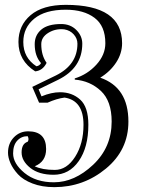

<svg xmlns="http://www.w3.org/2000/svg" viewBox="-20 -519 612 791"><path d="M201 201Q140 201 104.5 172.5Q69 144 69 109Q69 73 94 65Q101 55 94 42Q68 42 51 60.5Q34 79 34 113Q34 155 81 193.5Q128 232 202 232Q287 232 363.5 160Q440 88 440 -18Q440 -103 395.5 -144.5Q351 -186 288 -191V-196Q340 -212 377 -252.5Q414 -293 414 -341Q414 -412 369.5 -445.5Q325 -479 251 -479Q166 -479 121 -442Q76 -405 76 -346Q76 -281 130 -246Q143 -248 149 -259Q123 -288 123 -337Q123 -374 150 -397Q177 -420 232 -420Q270 -420 294.5 -395.5Q319 -371 319 -339Q319 -239 219 -190L139 -151L151 -122Q192 -139 227 -139Q277 -139 310.5 -108.5Q344 -78 344 -5Q344 88 304.5 144.5Q265 201 201 201ZM204 252Q153 252 114 237Q75 222 54 199Q33 176 23 153Q13 130 13 110Q13 72 37 47Q61 22 96 22Q170 22 170 95Q170 147 123 166Q154 181 206 181Q255 181 289.5 127Q324 73 324 -5Q324 -105 246 -117Q214 -113 176 -96H141L113 -161L210 -208Q299 -252 299 -339Q299 -360 284 -377Q269 -394 245 -398Q209 -402 179.5 -384Q150 -366 150 -337Q150 -291 172 -260Q156 -228 125 -225Q56 -269 56 -346Q56 -414 106 -456.5Q156 -499 251 -499Q483 -499 483 -341Q483 -299 458.5 -261.5Q434 -224 393 -199Q509 -159 509 -18Q509 99 416.5 175.5Q324 252 204 252Z"/></svg>

Font: Jacques Francois Shadow
Style: Regular
Weight: 400
Designer: Alexei Vanyashin, Nikita Kanarev (i@xarsok.ru)
Foundry: Cyreal (www.cyreal.org)
Version: Version 1.003